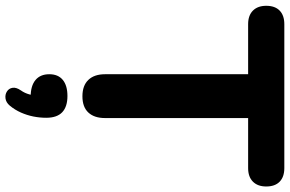

<svg xmlns="http://www.w3.org/2000/svg" viewBox="-196 -552 1026 679"><g transform="rotate(90 316.5 -212.0)"><path d="M317 9Q279 9 259 -12Q239 -33 239 -71V-577H62Q31 -577 14 -594Q-3 -611 -3 -641Q-3 -672 14 -688.5Q31 -705 62 -705H571Q602 -705 619 -688.5Q636 -672 636 -641Q636 -611 619 -594Q602 -577 571 -577H394V-71Q394 -33 374.5 -12Q355 9 317 9ZM350 266Q339 279 325 281Q311 283 300 276Q289 269 287 256Q285 243 296 227Q306 213 310.5 196Q315 179 315 167L318 192Q280 192 259.5 175Q239 158 239 126Q239 95 259 78.5Q279 62 316 62Q354 62 373.5 80.5Q393 99 393 137Q393 160 388.5 182.5Q384 205 374.5 226.5Q365 248 350 266Z"/></g></svg>

Font: Nunito ExtraLight ExtraBold
Style: Regular
Weight: 800
Version: Version 3.602